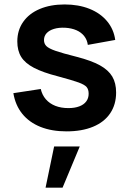

<svg xmlns="http://www.w3.org/2000/svg" viewBox="-20 -575 582 862"><path d="M223 82.5 184.6 267.5H260.9L338.1 82.5ZM278.7 14.8Q212.3 14.8 161.8 -5.3Q111.3 -25.5 80.2 -63.8Q49.1 -102.2 40 -156.7L163 -175.5Q169.1 -148.7 185.8 -129.3Q202.6 -110 228.4 -99.8Q254.2 -89.7 287.2 -89.7Q315.7 -89.7 336.1 -97.5Q356.5 -105.2 367.2 -119.7Q378 -134.1 378 -154.2Q378 -173.4 368.9 -184.2Q359.8 -194.9 332.4 -204.9Q304.9 -214.9 240.5 -232.2Q171.6 -249.9 132.1 -270.7Q92.6 -291.4 75.1 -319.6Q57.7 -347.8 57.7 -389Q57.7 -439 84 -476.6Q110.2 -514.2 158.2 -534.6Q206.2 -555 270.2 -555Q332.5 -555 381.5 -535.5Q430.6 -515.9 460.7 -479.8Q490.8 -443.7 497.3 -395.7L374.3 -373.5Q371.2 -396.3 358 -413Q344.8 -429.8 323.1 -439.3Q301.3 -448.8 272.2 -450.5Q243.9 -451.8 222.5 -445.3Q201.1 -438.8 189.3 -426Q177.5 -413.1 177.5 -395.2Q177.5 -378.8 188.3 -368Q199.1 -357.3 229.1 -346.8Q259.2 -336.2 325 -319.7Q390.4 -302.8 428.6 -281.7Q466.8 -260.5 484.1 -231.3Q501.3 -202.2 501.3 -159.7Q501.3 -105.8 474.7 -66.3Q448.1 -26.8 397.8 -6Q347.6 14.8 278.7 14.8Z"/></svg>

Font: Hauora
Style: Regular
Weight: 400
Designer: Wayne Shih
Foundry: WCYS
Version: Version 1.001